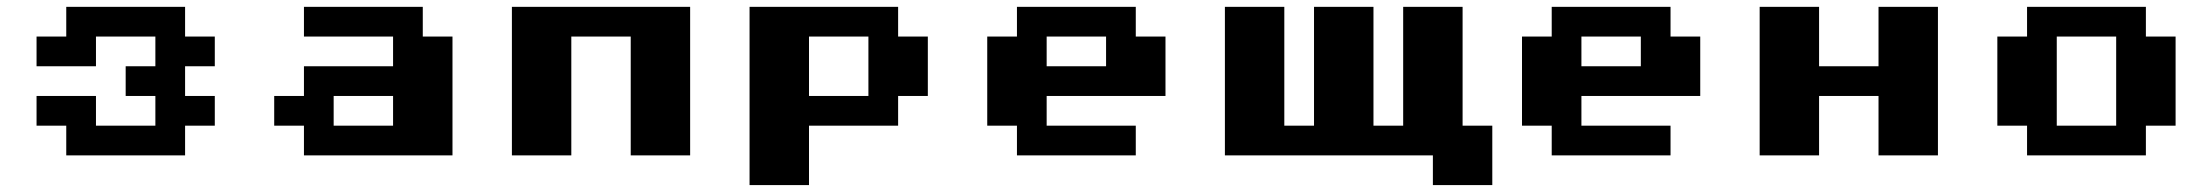

<svg xmlns="http://www.w3.org/2000/svg" viewBox="-20 -454 6464 561"><path d="M173.6 -86.8H86.8V-173.6H260.4V-86.8H434V-173.6H347.2V-260.4H434V-347.2H260.4V-260.4H86.8V-347.2H173.6V-434H520.8V-347.2H607.6V-260.4H520.8V-173.6H607.6V-86.8H520.8V0H173.6Z M868.1 0V-86.8H781.2V-173.6H868.1V-260.4H1128.5V-347.2H868.1V-434H1215.3V-347.2H1302.1V0ZM954.9 -86.8H1128.5V-173.6H954.9Z M1475.7 0V-434H1996.5V0H1822.9V-347.2H1649.3V0Z M2170.1 86.8V-434H2604.2V-347.2H2691V-173.6H2604.2V-86.8H2343.8V86.8ZM2343.8 -173.6H2517.4V-347.2H2343.8Z M3211.8 -347.2H3038.2V-260.4H3211.8ZM3038.2 -173.6V-86.8H3298.6V0H2951.4V-86.8H2864.6V-347.2H2951.4V-434H3298.6V-347.2H3385.4V-173.6Z M4166.7 0H3559V-434H3732.6V-86.8H3819.4V-434H3993.1V-86.8H4079.9V-434H4253.5V-86.8H4340.3V86.8H4166.7Z M4774.3 -347.2H4600.7V-260.4H4774.3ZM4600.7 -173.6V-86.8H4861.1V0H4513.9V-86.8H4427.1V-347.2H4513.9V-434H4861.1V-347.2H4947.9V-173.6Z M5121.5 0V-434H5295.1V-260.4H5468.8V-434H5642.4V0H5468.8V-173.6H5295.1V0Z M5902.8 0V-86.8H5816V-347.2H5902.8V-434H6250V-347.2H6336.8V-86.8H6250V0ZM5989.6 -86.8H6163.2V-347.2H5989.6Z"/></svg>

Font: 8-bit Operator+ 8
Style: Bold
Weight: 700
Designer: GrandChaos9000
Version: Version 1.3.0 - August 1, 2014